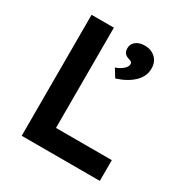

<svg xmlns="http://www.w3.org/2000/svg" viewBox="-162 -831 927 962"><g transform="rotate(30 301.5 -350.0)"><path d="M94 0V-700H223V-120H546V0ZM356 -483 327 -530Q347 -535 367 -551Q387 -567 387 -584Q387 -590 382.5 -594.5Q378 -599 366 -602Q347 -608 340 -618.5Q333 -629 333 -645Q333 -670 352.5 -685Q372 -700 404 -700Q440 -700 464.5 -677.5Q489 -655 489 -616Q489 -571 453 -536.5Q417 -502 356 -483Z"/></g></svg>

Font: Readex Pro Medium
Style: Regular
Weight: 500
Designer: Bonnie Shaver-Troup, Thomas Jockin
Foundry: Lexend
Version: Version 1.204; ttfautohint (v1.8.4.7-5d5b)